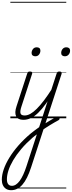

<svg xmlns="http://www.w3.org/2000/svg" viewBox="-114 -1303 792 2115"><path d="M143 17Q113 17 93 7Q73 -3 63.5 -22.5Q54 -42 55 -69.5Q56 -97 68 -132L186 -494Q190 -506 196 -510.5Q202 -515 216 -515Q232 -515 238 -509Q244 -503 240 -491L122 -129Q105 -78 112 -54.5Q119 -31 157 -31Q167 -31 171.5 -23.5Q176 -16 174.5 -7Q173 2 165 9.5Q157 17 143 17ZM274 -683Q257 -683 245.5 -692Q234 -701 234 -719Q234 -743 249 -762.5Q264 -782 291 -782Q309 -782 320 -773Q331 -764 331 -745Q331 -722 316.5 -702.5Q302 -683 274 -683ZM143 17Q132 17 127.5 9.5Q123 2 124.5 -7Q126 -16 134.5 -23.5Q143 -31 158 -31Q188 -31 220.5 -49Q253 -67 290.5 -104Q328 -141 370.5 -197Q413 -253 462 -330Q469 -341 478 -339.5Q487 -338 492 -330Q497 -322 491 -312Q438 -225 392.5 -162Q347 -99 306 -59.5Q265 -20 225 -1.5Q185 17 143 17ZM346 82Q366 68 388.5 54Q411 40 433.5 26.5Q456 13 476.5 1.5Q497 -10 513 -18Q524 -23 531.5 -19.5Q539 -16 541.5 -7.5Q544 1 541 9.5Q538 18 529 22Q510 32 486.5 45.5Q463 59 437 75Q411 91 385 108Q359 125 337 141ZM8 792Q-24 792 -47 777.5Q-70 763 -82 737Q-94 711 -94 677Q-94 624 -73 562.5Q-52 501 -11 434Q30 367 89 299.5Q148 232 224 168Q246 150 269.5 132.5Q293 115 317 98L510 -494Q514 -506 520.5 -510.5Q527 -515 540 -515Q558 -515 563 -508Q568 -501 564 -488L229 539Q208 604 184 652Q160 700 133 731Q106 762 75 777Q44 792 8 792ZM17 744Q40 744 61.5 730Q83 716 103 689Q123 662 141.5 622Q160 582 177 530L292 177Q279 186 267 195.5Q255 205 243 215Q172 277 119 340Q66 403 31 462.5Q-4 522 -21 575Q-38 628 -38 672Q-38 695 -32 711Q-26 727 -13.5 735.5Q-1 744 17 744ZM600 -683Q582 -683 571 -692.5Q560 -702 560 -719Q560 -745 575.5 -763.5Q591 -782 617 -782Q636 -782 647 -772.5Q658 -763 658 -745Q658 -720 642 -701.5Q626 -683 600 -683ZM0 763H616V773H0ZM0 -20H616V0H0ZM0 -505H616V-500H0ZM0 -1283H616V-1273H0Z"/></svg>

Font: Playwrite NL Guides
Style: Regular
Weight: 400
Designer: Veronika Burian, José Scaglione
Foundry: TypeTogether
Version: Version 1.003